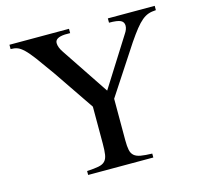

<svg xmlns="http://www.w3.org/2000/svg" viewBox="-106 -854 1018 970"><g transform="rotate(-15 402.5 -369.0)"><path d="M784.2 -715.8Q761.7 -714.8 744.6 -709Q727.5 -703.1 710.4 -689Q693.4 -674.8 674.3 -650.9Q655.3 -627 629.9 -589.8L464.8 -337.9V-120.1Q464.8 -88.9 468.8 -69.8Q472.7 -50.8 484.9 -40Q497.1 -29.3 519.5 -25.4Q542 -21.5 579.1 -20.5V0H238.3V-20.5Q276.4 -22.5 298.8 -26.9Q321.3 -31.2 332.5 -43Q343.8 -54.7 347.2 -76.2Q350.6 -97.7 350.6 -133.8V-327.1L205.1 -541Q163.1 -600.6 137.2 -635.3Q111.3 -669.9 92.8 -687.5Q74.2 -705.1 59.1 -710.4Q43.9 -715.8 24.4 -715.8V-738.3H335.9V-715.8H308.6Q256.8 -712.9 256.8 -684.6Q256.8 -662.1 276.4 -633.8L441.4 -386.7L600.6 -638.7Q616.2 -661.1 616.2 -679.7Q616.2 -699.2 599.6 -707.5Q583 -715.8 539.1 -715.8V-738.3H784.2Z"/></g></svg>

Font: Jomolhari
Style: Regular
Weight: 400
Designer: Christopher J. Fynn
Foundry: Christopher  J.  Fynn (Karma Drubgy¸ Tenzin).
Version: Version 1.000